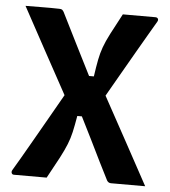

<svg xmlns="http://www.w3.org/2000/svg" viewBox="-51 -747 702 794"><g transform="rotate(5 300.0 -350.5)"><path d="M36 0Q29 0 26.5 -6Q24 -12 28 -19Q37 -34 57.5 -69Q78 -104 105 -151.5Q132 -199 161 -249.5Q190 -300 216 -346Q168 -434 119.5 -522.5Q71 -611 23 -700Q59 -700 93 -700.5Q127 -701 164 -700Q172 -700 175.5 -697Q179 -694 182 -689Q214 -625 246 -561Q278 -497 310 -434H330Q336 -476 341.5 -504Q347 -532 356 -557Q365 -582 382 -615Q399 -648 427 -700H562Q570 -700 573 -694.5Q576 -689 571 -681Q562 -666 542 -631.5Q522 -597 495 -550.5Q468 -504 439.5 -454Q411 -404 385 -359Q434 -270 483 -180Q532 -90 581 0H439Q428 0 422 -10Q407 -39 385.5 -82.5Q364 -126 340.5 -174Q317 -222 295 -265H276Q269 -224 263 -197.5Q257 -171 247 -146Q237 -121 219.5 -87.5Q202 -54 172 0Z"/></g></svg>

Font: Recursive Sn Lnr St
Style: Bold
Weight: 700
Version: Version 1.079;hotconv 1.0.112;makeotfexe 2.5.65598; ttfautoh